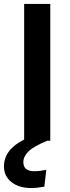

<svg xmlns="http://www.w3.org/2000/svg" viewBox="-41 -711 355 970"><path d="M213 -691V0H198Q129 28 103 54Q77 80 77 108Q77 154 132 154Q159 154 193 147L183 232Q146 239 116 239Q55 239 17 209Q-21 179 -21 130Q-21 45 81 -6V-691Z"/></svg>

Font: Fira Sans Medium
Style: Regular
Weight: 500
Designer: bBox Type GmbH & Carrois Corporate GbR & Edenspiekermann AG
Foundry: bBox Type GmbH & Carrois Corporate GbR & Edenspiekermann AG
Version: Version 4.301